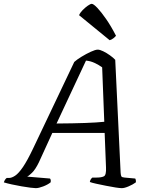

<svg xmlns="http://www.w3.org/2000/svg" viewBox="-50 -978 782 998"><path d="M136 0Q128 0 108 -2.5Q88 -5 62 -9.5Q36 -14 11 -19.5Q-14 -25 -30 -30Q-25 -46 -15 -53H-3Q11 -53 29 -65Q47 -77 69.5 -110Q92 -143 122 -206L336 -656Q349 -668 373.5 -683Q398 -698 422 -709Q446 -720 458 -720Q469 -720 486.5 -711.5Q504 -703 521.5 -690.5Q539 -678 549 -667L577 -80Q578 -66 581 -61Q584 -56 598 -55L653 -50Q655 -47 656 -41Q657 -35 656 -30Q641 -19 619 -9.5Q597 0 583 0Q573 0 550.5 -3.5Q528 -7 500.5 -12.5Q473 -18 450 -23Q427 -28 417 -32Q419 -46 430 -55H452Q477 -55 490 -61.5Q503 -68 501 -108L494 -287H222L152 -134Q134 -97 116.5 -80Q99 -63 91 -60L210 -50Q216 -43 213 -30Q198 -18 174.5 -9Q151 0 136 0ZM244 -336Q416 -337 492 -345L481 -628Q463 -641 441.5 -651Q420 -661 397 -663ZM520 -769 361 -899Q367 -913 380 -926Q393 -939 406.5 -948.5Q420 -958 427 -958Q436 -958 456 -937Q476 -916 502 -878.5Q528 -841 553 -792Q549 -787 540 -779.5Q531 -772 520 -769Z"/></svg>

Font: Texturina Light
Style: Italic
Weight: 300
Italic angle: -11°
Designer: Guillermo Torres Carreño
Foundry: Omnibus-Type
Version: Version 1.002; ttfautohint (v1.8.3)